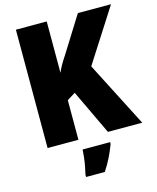

<svg xmlns="http://www.w3.org/2000/svg" viewBox="-135 -872 913 1119"><g transform="rotate(-15 322.0 -312.5)"><path d="M641 -66H434L306 -336L256 -305V-66H70V-780H256V-470Q265 -492 278.5 -515.5Q292 -539 307 -561L444 -780H644L439 -460ZM431 6Q416 46 398.5 81.5Q381 117 356 155H243V141Q248 121 253 94.5Q258 68 261 41Q264 14 265 -5H431Z"/></g></svg>

Font: Noto Sans Malayalam UI SemiCondensed Black
Style: Regular
Weight: 900
Width: 4
Designer: Jelle Bosma - Monotype Design Team
Foundry: Monotype Imaging Inc.
Version: Version 2.104; ttfautohint (v1.8.4.7-5d5b)